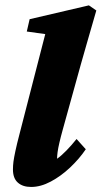

<svg xmlns="http://www.w3.org/2000/svg" viewBox="-20 -704 387 731"><path d="M98.6 7.8Q66.4 7.8 47.9 -8.8Q29.3 -25.4 29.3 -58.6Q29.3 -73.2 31.2 -88.4Q33.2 -103.5 38.6 -128.9Q43.9 -154.3 55.7 -199.2L152.3 -574.2L82 -584L92.8 -630.9L318.4 -683.6L346.7 -664.1Q326.2 -593.8 311.5 -542Q296.9 -490.2 288.1 -460L218.8 -210Q210.9 -181.6 206.1 -160.6Q201.2 -139.6 199.2 -124.5Q197.3 -109.4 197.3 -99.6Q213.9 -111.3 232.9 -130.9Q252 -150.4 271.5 -174.8L306.6 -135.7Q282.2 -99.6 247.1 -66.4Q211.9 -33.2 173.3 -12.7Q134.8 7.8 98.6 7.8Z"/></svg>

Font: Crimson Pro Black
Style: Italic
Weight: 900
Italic angle: -12°
Designer: Jacques Le Bailly
Foundry: Baron von Fonthausen
Version: Version 1.003